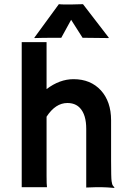

<svg xmlns="http://www.w3.org/2000/svg" viewBox="-20 -901 623 924"><path d="M204.1 -54.7Q204.1 -12.7 206.1 0H84.5V-698.2H204.1V-472.2Q267.1 -520 334 -520Q416 -520 465.8 -465.8Q514.6 -411.6 514.6 -322.3V-127.9Q514.6 -45.4 517.1 -28.8Q519.5 -12.2 523.7 -7.3Q527.8 -2.4 530.8 1.5L529.8 3.4Q490.2 0 472.2 0H437.5Q421.4 0 395 1.5V-281.2Q395 -348.6 365.2 -380.9Q342.8 -405.3 304.2 -405.3Q247.1 -405.3 204.1 -339.4ZM274.9 -719.2Q169.9 -719.2 146.5 -717.8L145 -719.2L263.2 -880.9Q274.9 -879.4 295.4 -879.4H320.3L379.4 -880.9L503.9 -719.2L502 -717.8L377.4 -719.2L322.3 -805.7Z"/></svg>

Font: HammersmithOne
Style: Regular
Weight: 400
Designer: Nicole Fally
Foundry: Nicole Fally
Version: Version 1.003